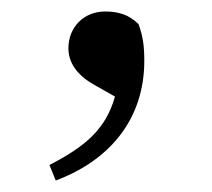

<svg xmlns="http://www.w3.org/2000/svg" viewBox="-20 -136 369 334"><path d="M77 178C171 143 231 71 231 -30C231 -55 229 -72 221 -94C204 -111 185 -116 163 -116C125 -116 99 -88 99 -52C99 -28 113 -6 143 11L180 32C164 89 128 119 66 151Z"/></svg>

Font: Source Han Serif SC Medium
Style: Regular
Weight: 500
Designer: Ryoko NISHIZUKA 西塚涼子 (kana & ideographs); Frank Grießhammer (Latin, Greek & Cyrillic); Wenlong ZHANG 张文龙 (bopomofo); San
Foundry: Adobe
Version: Version 2.003;hotconv 1.1.1;makeotfexe 2.6.0